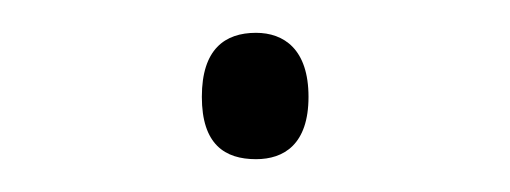

<svg xmlns="http://www.w3.org/2000/svg" viewBox="-20 -664 311 117"><path d="M136 -567C153 -567 168 -576 168 -605C168 -634 153 -644 136 -644C117 -644 103 -634 103 -605C103 -576 117 -567 136 -567Z"/></svg>

Font: Noto Serif Devanagari Condensed ExtraLight
Style: Regular
Weight: 200
Width: 3
Designer: Universal Thirst, Indian Type Foundry and the Monotype Design Team
Foundry: Monotype Imaging Inc.
Version: Version 2.004